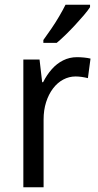

<svg xmlns="http://www.w3.org/2000/svg" viewBox="-20 -786 413 806"><path d="M303 -546Q317 -546 332.5 -544.5Q348 -543 360 -540L349 -458Q337 -461 323.5 -463Q310 -465 297 -465Q270 -465 245.5 -452Q221 -439 202.5 -414.5Q184 -390 173.5 -357Q163 -324 163 -284V0H78V-536H146L157 -441H161Q176 -471 197 -495Q218 -519 245 -532.5Q272 -546 303 -546ZM358 -756Q349 -742 332 -722Q315 -702 295 -680.5Q275 -659 255 -639.5Q235 -620 218 -606H162V-618Q178 -640 195.5 -665.5Q213 -691 228.5 -717.5Q244 -744 255 -766H358Z"/></svg>

Font: Noto Sans Thai SemiCondensed
Style: Regular
Weight: 400
Width: 4
Designer: Monotype Design Team
Foundry: Monotype Imaging Inc.
Version: Version 2.001